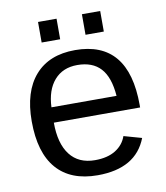

<svg xmlns="http://www.w3.org/2000/svg" viewBox="-79 -751 715 827"><g transform="rotate(-10 278.0 -337.5)"><path d="M512.2 -246.1H134.8Q134.8 -154.8 172.6 -105.5Q210.4 -56.2 282.2 -56.2Q336.9 -56.2 372.1 -78.1Q407.2 -100.1 419.9 -137.2L498 -115.2Q449.7 9.8 282.2 9.8Q164.6 9.8 103.3 -60.5Q42 -130.9 42 -268.1Q42 -397.9 103.5 -468Q165 -538.1 278.8 -538.1Q512.2 -538.1 512.2 -256.8ZM136.2 -313H420.9Q414.6 -395.5 378.9 -434.3Q343.3 -473.1 276.9 -473.1Q213.4 -473.1 176.3 -430.7Q139.2 -388.2 136.2 -313ZM415 -595.2H335V-685.1H415ZM224.1 -595.2H143.1V-685.1H224.1Z"/></g></svg>

Font: Libra Sans Modern
Style: Regular
Weight: 400
Foundry: Stefan Peev, Context Ltd
Version: Version 1.000